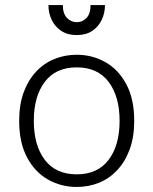

<svg xmlns="http://www.w3.org/2000/svg" viewBox="-20 -729 608 761"><path d="M284 12Q222 12 170 -17.5Q118 -47 87 -105.5Q56 -164 56 -250Q56 -315 74 -363.5Q92 -412 123.5 -445.5Q155 -479 196.5 -495.5Q238 -512 284 -512Q346 -512 398 -482.5Q450 -453 481 -394.5Q512 -336 512 -250Q512 -186 494 -137Q476 -88 444.5 -54.5Q413 -21 372 -4.5Q331 12 284 12ZM284 -38Q367 -38 410.5 -95.5Q454 -153 454 -250Q454 -347 410.5 -404.5Q367 -462 284 -462Q201 -462 157.5 -404.5Q114 -347 114 -250Q114 -153 157.5 -95.5Q201 -38 284 -38ZM284 -590Q248 -590 223 -606.5Q198 -623 185 -650Q172 -677 172 -709H229Q229 -675 245.5 -658Q262 -641 284 -641Q307 -641 323 -658Q339 -675 339 -709H396Q396 -677 383 -650Q370 -623 345.5 -606.5Q321 -590 284 -590Z"/></svg>

Font: Inclusive Sans Light
Style: Regular
Weight: 300
Designer: Olivia King
Foundry: Olivia King
Version: Version 2.004